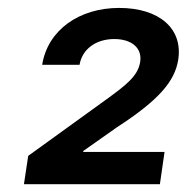

<svg xmlns="http://www.w3.org/2000/svg" viewBox="-20 -826 469 482"><path d="M40.1 -363.6H381.4L393.1 -444.6H188.6L189.3 -447.1L272.4 -505.7C380 -575.3 418.3 -622.2 427.2 -674.7C440.3 -754.3 379.6 -806.1 279.1 -806.1C179 -806.1 99.8 -750.7 85.9 -663.4H179.7C186.4 -702.8 220.9 -728 267 -728C309.7 -728 338.1 -706 331.7 -669.4C325.6 -635.3 298.3 -613.6 246.4 -576L50.8 -434.7Z"/></svg>

Font: TID UI Semi Bold
Style: Italic
Weight: 600
Italic angle: -9.39999°
Designer: The TID Project Authors
Foundry: Bakken & Bæck
Version: Version 1.001;hotconv 1.0.109;makeotfexe 2.5.65596